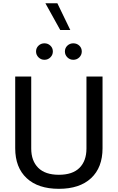

<svg xmlns="http://www.w3.org/2000/svg" viewBox="-20 -1158 726 1183"><path d="M413.1 -973.1H351.1L259.8 -1137.7H333.5ZM202.1 -840.8Q202.1 -862.3 217.3 -876.7Q232.4 -891.1 253.9 -891.1Q275.4 -891.1 290.5 -876.7Q305.7 -862.3 305.7 -840.8Q305.7 -819.8 290.5 -804.7Q275.4 -789.6 253.9 -789.6Q232.4 -789.6 217.3 -804.7Q202.1 -819.8 202.1 -840.8ZM379.9 -840.8Q379.9 -862.3 395 -876.7Q410.2 -891.1 431.6 -891.1Q453.6 -891.1 468.8 -876.7Q483.9 -862.3 483.9 -840.8Q483.9 -819.8 468.8 -804.7Q453.6 -789.6 431.6 -789.6Q410.2 -789.6 395 -804.7Q379.9 -819.8 379.9 -840.8ZM512.7 -686.5H611.8V-244.6Q611.8 -126 541.3 -60.3Q470.7 5.4 342.8 5.4Q214.8 5.4 144.3 -60.3Q73.7 -126 73.7 -244.6V-686.5H172.4V-242.7Q172.4 -167 215.6 -124Q258.8 -81.1 342.8 -81.1Q427.2 -81.1 470 -124Q512.7 -167 512.7 -242.7Z"/></svg>

Font: Estedad-FD Medium
Style: Regular
Weight: 500
Designer: Amin Abedi
Version: Version 7.3